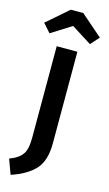

<svg xmlns="http://www.w3.org/2000/svg" viewBox="-170 -985 676 1193"><g transform="rotate(15 168.0 -389.0)"><path d="M168 -839 298 -757 347 -812 208 -933H128L-11 -812L38 -757ZM235 -691H102V-106C102 -14 85 26 -3 60L32 155C97 134 148 104 183 67C218 29 235 -27 235 -101Z"/></g></svg>

Font: Fira Sans Medium
Style: Regular
Weight: 500
Designer: Carrois Corporate & Edenspiekermann AG
Foundry: Carrois Corporate GbR & Edenspiekermann AG
Version: Version 4.203